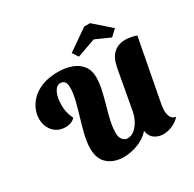

<svg xmlns="http://www.w3.org/2000/svg" viewBox="-193 -1103 1339 1327"><g transform="rotate(-30 476.0 -439.5)"><path d="M429 20Q353 20 304 -21.5Q255 -63 255 -146Q255 -194 268.5 -250.5Q282 -307 300 -366.5Q318 -426 332 -481.5Q346 -537 346 -582Q346 -616 334 -629.5Q322 -643 302 -643Q271 -643 252 -605.5Q233 -568 233 -506Q233 -477 238.5 -451Q244 -425 260 -391Q245 -374 224.5 -367Q204 -360 187 -360Q143 -360 112.5 -379.5Q82 -399 66.5 -431.5Q51 -464 51 -501Q51 -539 67.5 -577Q84 -615 117 -647Q150 -679 202 -698.5Q254 -718 325 -718Q384 -718 432 -701Q480 -684 509 -647.5Q538 -611 538 -554Q538 -509 526.5 -457Q515 -405 499.5 -351.5Q484 -298 472.5 -247Q461 -196 461 -152Q461 -116 478 -97.5Q495 -79 515 -79Q546 -79 571.5 -100.5Q597 -122 614.5 -155.5Q632 -189 638 -223L695 -537Q709 -612 746.5 -645Q784 -678 839 -678Q859 -678 881.5 -674Q904 -670 928 -662L835 -173Q833 -160 831 -146.5Q829 -133 829 -120Q829 -90 839.5 -68Q850 -46 879 -41Q855 -13 818 3.5Q781 20 744 20Q706 20 675.5 -1Q645 -22 638 -67Q599 -23 541.5 -1.5Q484 20 429 20ZM505 -737 474 -783 641 -899H687L819 -783L770 -737L653 -789Z"/></g></svg>

Font: Sansita Swashed Light ExtraBold
Style: Regular
Weight: 800
Version: Version 1.003